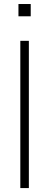

<svg xmlns="http://www.w3.org/2000/svg" viewBox="-20 -958 250 978"><path d="M136.5 -937.5V-875H74V-937.5ZM127 -750V0H83.5V-750Z"/></svg>

Font: Russisch Sans ExtraLight
Style: Regular
Weight: 200
Width: 4
Designer: Michael Sharanda (font) & Cristiano Sobral (main changes)
Foundry: Michael Sharanda
Version: Version 2.00;September 8, 2020;FontCreator 13.0.0.2681 64-bi